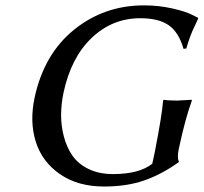

<svg xmlns="http://www.w3.org/2000/svg" viewBox="-20 -678 751 708"><path d="M550.8 -117.2Q577.6 -254.9 581.5 -307.1L584 -310.1Q600.6 -307.1 634.3 -307.1Q634.3 -307.1 687 -310.1L687.5 -307.1Q663.1 -240.2 641.1 -137.2L639.6 -130.9Q632.3 -95.2 639.6 -83L639.2 -80.1Q575.7 -34.7 511.5 -12.5Q447.3 9.8 363.8 9.8Q266.6 9.8 200.7 -36.1Q134.8 -82 111.8 -155.8Q88.9 -229.5 107.4 -316.9Q141.6 -478 252.7 -568.1Q363.8 -658.2 510.7 -658.2Q564.9 -658.2 614.7 -647Q664.6 -635.7 687 -624L709.5 -612.8L710.9 -609.9Q707 -600.6 699.5 -585Q691.9 -569.3 689.5 -563.7Q687 -558.1 682.6 -546.6Q678.2 -535.2 674.8 -524.7Q671.4 -514.2 667 -499L656.7 -498Q639.2 -559.1 602.1 -585Q564.9 -610.8 497.1 -610.8Q394.5 -610.8 318.4 -538.6Q242.2 -466.3 214.4 -336.9Q205.6 -295.9 205.3 -254.9Q205.1 -213.9 215.6 -174.1Q226.1 -134.3 247.3 -103.8Q268.6 -73.2 306.9 -54.7Q345.2 -36.1 396.5 -36.1Q493.2 -36.1 541.5 -74.2Z"/></svg>

Font: Linux Biolinum
Style: Italic
Weight: 400
Italic angle: -12°
Designer: Philipp H. Poll
Foundry: Philipp H. Poll
Version: Version 1.1.3 ; ttfautohint (v0.9)